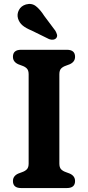

<svg xmlns="http://www.w3.org/2000/svg" viewBox="-20 -952 446 972"><path d="M280.5 -124Q280.5 -104.5 289.2 -95.2Q298 -86 312.5 -81L332.5 -73.5Q360 -61.5 360 -35.5Q360 0 318.5 0H87Q45.5 0 45.5 -35.5Q45.5 -61.5 73 -73.5L93 -81Q107.5 -86 116.2 -95.2Q125 -104.5 125 -124V-576Q125 -595.5 116.2 -604.8Q107.5 -614 93 -619L73 -626.5Q45.5 -638.5 45.5 -664.5Q45.5 -700 87 -700H318.5Q360 -700 360 -664.5Q360 -638.5 332.5 -626.5L312.5 -619Q298 -614 289.2 -604.8Q280.5 -595.5 280.5 -576ZM204 -871.5 260.5 -796Q266 -786 268.5 -777Q271 -768 265 -759.5Q259 -752.5 248.8 -751.2Q238.5 -750 228.5 -754L141 -797Q110.5 -809.5 94 -823.5Q77.5 -837.5 71 -859Q65 -880.5 75.8 -901.2Q86.5 -922 111.5 -929.5Q141 -937.5 162.5 -920.2Q184 -903 204 -871.5Z"/></svg>

Font: Fraunces 9pt SuperSoft SemiBold
Style: Regular
Weight: 600
Version: Version 1.000;[0bf87f6ff]